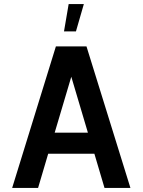

<svg xmlns="http://www.w3.org/2000/svg" viewBox="-20 -929 704 948"><path d="M40 -1 256 -700H407L624 -1H496L446 -170H218L168 -1ZM332 -550 250 -274H414ZM296 -774H355L394 -909H319Z"/></svg>

Font: Kulim Park
Style: Bold
Weight: 700
Designer: Noponies / Dale Sattler
Foundry: Noponies
Version: Version 1.000; ttfautohint (v1.8.3)